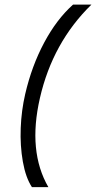

<svg xmlns="http://www.w3.org/2000/svg" viewBox="-20 -749 406 810"><path d="M114.7 40.5Q88.4 0.5 76.4 -66.9Q64.5 -134.3 67.4 -208.7Q70.3 -283.2 86.4 -352.5Q113.8 -470.7 166.3 -569.1Q218.8 -667.5 288.1 -729.5H365.7Q202.1 -569.8 148.4 -335.4Q96.7 -110.4 184.1 40.5Z"/></svg>

Font: HK Grotesk Medium Legacy Italic
Style: Regular
Weight: 500
Italic angle: -13°
Designer: Alfredo Marco Pradil
Foundry: Hanken Design Co.
Version: Version 2.022;PS 002.022;hotconv 1.0.88;makeotf.lib2.5.64775